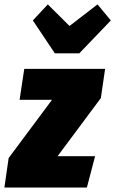

<svg xmlns="http://www.w3.org/2000/svg" viewBox="-55 -844 519 864"><path d="M383.8 -824.2 443.8 -752 301.8 -604H191.9L92.8 -752L160.2 -824.2L257.8 -727.1ZM418 -534.2 398.9 -402.8 204.1 -141.1H373L335.9 0H-35.2L-16.1 -132.8L179.2 -395H33.2L54.2 -534.2Z"/></svg>

Font: Fira Sans Compressed Heavy
Style: Italic
Weight: 900
Width: 3
Italic angle: -8°
Designer: Carrois Corporate & Edenspiekermann AG
Foundry: Carrois Corporate GbR & Edenspiekermann AG
Version: Version 4.203;PS 004.203;hotconv 1.0.88;makeotf.lib2.5.64775